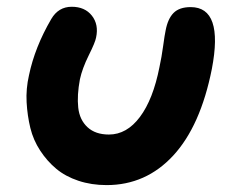

<svg xmlns="http://www.w3.org/2000/svg" viewBox="-20 -532 676 562"><path d="M292 9.8Q247.6 9.8 209.5 -2.9Q171.4 -15.6 144.5 -38.1Q117.7 -60.5 97.7 -91.1Q77.6 -121.6 68.8 -157.5Q60.1 -193.4 57.9 -232.7Q55.7 -272 64.9 -312Q82 -394 129.9 -476.1Q150.9 -512.2 189.9 -512.2Q228.5 -512.2 249 -486.1Q269.5 -460 261.2 -421.9Q258.8 -408.2 239.7 -369.9Q220.7 -331.5 213.9 -299.8Q205.1 -252.9 209 -217Q212.9 -181.2 236.1 -159.7Q259.3 -138.2 298.8 -138.2Q351.1 -138.2 389.6 -189.7Q428.2 -241.2 446.8 -335.9Q453.1 -364.7 457.5 -397.2Q461.9 -429.7 464.8 -442.9Q471.2 -477.1 488 -494.1Q504.9 -511.2 538.1 -511.2Q634.8 -511.2 600.1 -330.1Q566.9 -163.1 487.1 -76.7Q407.2 9.8 292 9.8Z"/></svg>

Font: Shantell Sans Normal
Style: Bold Italic
Weight: 700
Italic angle: -11.31°
Designer: Stephen Nixon, Anya Danilova, Shantell Martin
Foundry: Arrow Type
Version: Version 1.006;[559af2be0]